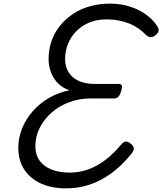

<svg xmlns="http://www.w3.org/2000/svg" viewBox="-20 -1020 895 1059"><path d="M345 19Q263 19 203.5 -9Q144 -37 112.5 -87Q81 -137 81 -205Q81 -260 102 -312Q123 -364 161 -407Q199 -450 250.5 -480Q302 -510 363 -522Q327 -534 301.5 -559Q276 -584 262 -619Q248 -654 248 -693Q248 -746 264 -793Q280 -840 310.5 -877.5Q341 -915 382.5 -943Q424 -971 476 -985.5Q528 -1000 586 -1000Q643 -1000 692.5 -985Q742 -970 781.5 -942.5Q821 -915 846 -878Q857 -862 854.5 -849.5Q852 -837 838 -826Q824 -814 810 -815Q796 -816 780 -832Q755 -858 722.5 -876Q690 -894 650.5 -903.5Q611 -913 566 -913Q515 -913 473.5 -896Q432 -879 402 -849Q372 -819 355.5 -779Q339 -739 339 -695Q339 -654 357.5 -623Q376 -592 412.5 -574.5Q449 -557 503 -557H633Q649 -557 652 -548Q655 -539 648 -517Q642 -495 632.5 -486Q623 -477 609 -477H480Q417 -477 361 -456Q305 -435 263.5 -398Q222 -361 198.5 -314Q175 -267 175 -214Q175 -167 198 -134.5Q221 -102 264 -85Q307 -68 366 -68Q418 -68 466.5 -85.5Q515 -103 560 -137Q605 -171 646 -220Q661 -239 674.5 -239.5Q688 -240 704 -225Q719 -212 718 -199Q717 -186 701 -167Q648 -103 591 -62Q534 -21 472.5 -1Q411 19 345 19Z"/></svg>

Font: Playwrite SK
Style: Regular
Weight: 400
Designer: Veronika Burian, José Scaglione
Foundry: TypeTogether
Version: Version 1.002